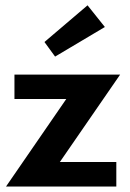

<svg xmlns="http://www.w3.org/2000/svg" viewBox="-20 -684 478 704"><path d="M182 -476.5 143 -530 301 -664.5 364.5 -585ZM33 -410.5H420.5L199.5 -90H406.5V0H2L223 -321H33Z"/></svg>

Font: League Spartan SemiBold
Style: Regular
Weight: 600
Foundry: The League of Moveable Type
Version: Version 2.002